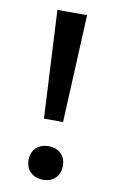

<svg xmlns="http://www.w3.org/2000/svg" viewBox="-79 -702 450 751"><g transform="rotate(10 146.5 -326.0)"><path d="M109 -230 87 -658H205L185 -230ZM147 6Q116 6 97 -12Q78 -30 78 -60Q78 -91 96.5 -109Q115 -127 147 -127Q177 -127 195.5 -109Q214 -91 214 -60Q214 -30 195.5 -12Q177 6 147 6Z"/></g></svg>

Font: EauTestText Semibold
Style: Regular
Weight: 600
Designer: Christian Thalmann (Catharsis Fonts)
Version: Version 0.001;PS 000.001;hotconv 1.0.88;makeotf.lib2.5.64775